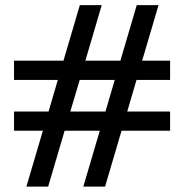

<svg xmlns="http://www.w3.org/2000/svg" viewBox="-20 -688 703 728"><path d="M378.4 19.5H295.9L358.4 -192.4H225.1L162.6 19.5H80.1L142.6 -192.4H33.2V-265.1H164.1L199.2 -384.8H33.2V-458H220.7L282.7 -668.5H365.7L303.7 -458H436.5L498.5 -668.5H581.1L519 -458H625V-384.8H497.6L462.4 -265.1H625V-192.4H440.9ZM379.9 -265.1 415 -384.8H282.2L246.6 -265.1Z"/></svg>

Font: Bainsley
Style: Bold
Weight: 700
Designer: Paul James MIller
Foundry: High-Logic / Made with FontCreator
Version: Version 1.411;March 28, 2021;FontCreator 13.0.0.2683 64-bit